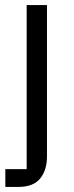

<svg xmlns="http://www.w3.org/2000/svg" viewBox="-20 -536 290 756"><path d="M1 130H85V-516H165V80Q165 134 138 167Q111 200 53 200H1Z"/></svg>

Font: IBM Plex Sans Thai
Style: Regular
Weight: 400
Designer: Mike Abbink, Paul van der Laan, Pieter van Rosmalen, Ben Mitchell, Mark Frömberg
Foundry: Bold Monday
Version: Version 1.2